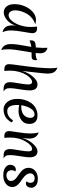

<svg xmlns="http://www.w3.org/2000/svg" viewBox="1144 -2110 1023 3352"><g transform="rotate(90 1656.0 -434.5)"><path d="M244 -73Q300 -73 349 -134.5Q398 -196 424.5 -283.5Q451 -371 451 -445.5Q451 -520 445 -568Q469 -570 475 -570Q560 -570 560 -483Q560 -464 536 -328.5Q512 -193 512 -111.5Q512 -30 543 33Q480 20 451.5 -22.5Q423 -65 423 -145Q423 -159 427 -199Q400 -104 332 -46Q264 12 198.5 12Q133 12 93 -37.5Q53 -87 53 -174.5Q53 -262 85.5 -345.5Q118 -429 183.5 -490Q249 -551 330 -551Q365 -551 407 -537Q348 -522 299 -482Q250 -442 221 -391.5Q192 -341 176.5 -288.5Q161 -236 161 -188Q161 -140 182.5 -106.5Q204 -73 244 -73Z M1031 -548Q1031 -506 1015 -490Q999 -474 968 -474H896Q892 -448 875 -350Q841 -164 841 -69Q841 26 855 57Q798 36 774 -6.5Q750 -49 750 -110Q750 -171 757.5 -225.5Q765 -280 779 -353Q793 -426 799 -470Q742 -462 687 -438Q685 -454 685 -467Q685 -515 717 -531.5Q749 -548 809 -548Q816 -622 816 -658.5Q816 -695 815.5 -717Q815 -739 815 -750Q861 -743 886 -709.5Q911 -676 911 -618Q911 -588 906 -545Q993 -545 1029 -574Q1031 -560 1031 -548Z M1577 14Q1564 15 1540 15Q1476 15 1445.5 -11.5Q1415 -38 1415 -102Q1415 -139 1435 -251.5Q1455 -364 1455 -417Q1455 -483 1409 -483Q1382 -483 1349 -454.5Q1316 -426 1285.5 -377.5Q1255 -329 1234.5 -254.5Q1214 -180 1214 -107.5Q1214 -35 1220 0Q1196 2 1193 2Q1146 2 1123.5 -18Q1101 -38 1101 -80.5Q1101 -123 1119 -244Q1172 -616 1172 -809Q1172 -896 1160 -926Q1218 -905 1241.5 -864Q1265 -823 1265 -751Q1265 -701 1245.5 -541Q1226 -381 1219 -309Q1252 -422 1320.5 -499.5Q1389 -577 1449 -577Q1509 -577 1534 -540.5Q1559 -504 1559 -441.5Q1559 -379 1539.5 -266Q1520 -153 1520 -101.5Q1520 -50 1533 -26.5Q1546 -3 1577 14Z M1975 -525Q1915 -525 1873.5 -456Q1832 -387 1818 -294H1846Q1899 -294 1938 -309Q1977 -324 1998 -348Q2038 -394 2038 -452Q2038 -485 2022.5 -505Q2007 -525 1975 -525ZM1707 -229Q1707 -361 1778 -465Q1813 -515 1869.5 -546Q1926 -577 1994 -577Q2144 -577 2144 -432Q2144 -345 2076.5 -295.5Q2009 -246 1920 -246Q1861 -246 1814 -257Q1813 -247 1813 -226Q1813 -49 1918 -49Q2017 -49 2079 -147Q2116 -142 2116 -120Q2070 -45 2015 -15Q1960 15 1887.5 15Q1815 15 1761 -49Q1707 -113 1707 -229Z M2727 -435Q2727 -389 2707.5 -272.5Q2688 -156 2688 -103Q2688 -50 2701 -26.5Q2714 -3 2745 14Q2732 15 2708 15Q2640 15 2611.5 -10.5Q2583 -36 2583 -102Q2583 -139 2603 -251.5Q2623 -364 2623 -417Q2623 -483 2583 -483Q2519 -483 2450.5 -370Q2382 -257 2382 -98Q2382 -35 2388 0Q2362 2 2357 2Q2269 2 2269 -84Q2269 -104 2290 -238Q2311 -372 2311 -451.5Q2311 -531 2294 -598Q2353 -575 2376.5 -532.5Q2400 -490 2400 -435.5Q2400 -381 2388 -309Q2421 -422 2491.5 -499.5Q2562 -577 2623 -577Q2727 -577 2727 -435Z M3162 -273Q3246 -211 3246 -140Q3246 -69 3189 -24.5Q3132 20 3043.5 20Q2955 20 2906.5 -15Q2858 -50 2858 -97.5Q2858 -145 2882 -172Q2906 -199 2940 -199Q2958 -199 2974 -191Q2952 -163 2952 -125Q2952 -87 2975.5 -61Q2999 -35 3040.5 -35Q3082 -35 3111 -56.5Q3140 -78 3140 -111Q3140 -144 3123 -169Q3106 -194 3080.5 -212Q3055 -230 3025 -252Q2995 -274 2969.5 -295.5Q2944 -317 2927 -349.5Q2910 -382 2910 -421Q2910 -492 2964 -537.5Q3018 -583 3100 -583Q3182 -583 3220 -549Q3258 -515 3258 -472.5Q3258 -430 3237 -402.5Q3216 -375 3183 -375Q3167 -375 3146 -384Q3172 -416 3172 -453Q3172 -490 3149.5 -509Q3127 -528 3093.5 -528Q3060 -528 3033.5 -507Q3007 -486 3007 -449.5Q3007 -413 3031.5 -381Q3056 -349 3091 -324Q3126 -299 3162 -273Z"/></g></svg>

Font: Merienda
Style: Regular
Weight: 400
Designer: Eduardo Rodriguez Tunni
Foundry: Eduardo Rodriguez Tunni
Version: Version 1.001